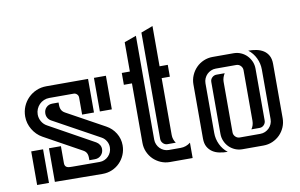

<svg xmlns="http://www.w3.org/2000/svg" viewBox="-68 -753 1374 879"><g transform="rotate(-10 619.0 -313.5)"><path d="M121.6 -158.2H177.2V-78.6Q177.2 -69.8 180.9 -65.2Q184.6 -60.5 189.9 -58.8Q195.3 -57.1 202.1 -56.9Q209 -56.6 214.8 -56.6L339.4 -56.2Q351.6 -56.2 362.1 -60.8Q372.6 -65.4 380.4 -73.5Q388.2 -81.5 392.6 -92Q397 -102.5 397 -114.7Q397 -130.4 388.9 -143.8Q380.9 -157.2 367.2 -164.6L153.3 -282.2Q143.6 -287.6 138.2 -296.9Q132.8 -306.2 132.8 -317.4Q132.8 -334.5 144 -345.7Q155.3 -356.9 172.4 -356.9H201.2Q201.2 -349.1 201.4 -342Q201.7 -335 203.6 -328.6Q205.6 -322.3 209.7 -316.9Q213.9 -311.5 221.7 -307.1L397.5 -210.4Q424.3 -195.8 440.2 -169.9Q456.1 -144 456.1 -113.3Q456.1 -89.8 447.3 -69.1Q438.5 -48.3 423.3 -33Q408.2 -17.6 387.7 -8.8Q367.2 0 343.8 0Q287.6 0 232.7 -1Q177.7 -2 121.6 -2ZM294.4 -72.3Q294.4 -79.6 294.2 -86.7Q293.9 -93.8 292 -99.9Q290 -106 285.9 -111.1Q281.7 -116.2 274.4 -120.1L101.1 -215.8Q86.9 -223.6 75.7 -234.9Q64.5 -246.1 56.4 -259.8Q48.3 -273.4 43.9 -288.6Q39.6 -303.7 39.6 -319.8Q39.6 -344.7 48.8 -366.7Q58.1 -388.7 74.5 -405Q90.8 -421.4 112.5 -430.7Q134.3 -439.9 159.2 -439.9H353V-283.7H297.9V-362.8Q297.9 -372.1 291.5 -378.4Q285.2 -384.8 275.9 -384.8H162.6Q149.4 -384.8 137.5 -379.6Q125.5 -374.5 116.7 -365.5Q107.9 -356.4 102.8 -344.5Q97.7 -332.5 97.7 -319.3Q97.7 -301.8 106.7 -286.4Q115.7 -271 131.3 -262.7L339.8 -147Q349.1 -141.6 354.7 -132.6Q360.4 -123.5 360.4 -112.8Q360.4 -95.7 348.9 -84Q337.4 -72.3 320.3 -72.3ZM436 -439.9V-283.7H380.4V-439.9ZM39.1 -2V-158.2H94.2V-2Z M509.8 -439.9H547.4V-576.2L603 -596.2V-113.3Q603 -101.6 607.7 -90.8Q612.3 -80.1 620.1 -72.3Q627.9 -64.5 638.4 -59.8Q648.9 -55.2 660.6 -55.2H715.8Q741.2 -55.2 761.7 -71.3V0H656.2Q633.8 0 614 -8.5Q594.2 -17.1 579.3 -31.7Q564.5 -46.4 555.9 -66.2Q547.4 -85.9 547.4 -108.4V-384.8H509.8ZM685.5 -627V-439.9H723.6V-384.8H685.5V-120.6Q685.5 -100.1 697.8 -82.5H659.2Q647.5 -82.5 638.9 -91.3Q630.4 -100.1 630.4 -111.8V-606.4Z M961.9 -84Q961.9 -72.3 970.5 -63.7Q979 -55.2 990.7 -55.2H1085.9Q1098.1 -55.2 1108.6 -59.8Q1119.1 -64.5 1127 -72.3Q1134.8 -80.1 1139.4 -90.6Q1144 -101.1 1144 -113.3V-344.2Q1144 -372.1 1131.8 -397.5Q1119.6 -422.9 1097.7 -439.9Q1117.2 -439.9 1135.5 -436.3Q1153.8 -432.6 1168 -423.6Q1182.1 -414.6 1190.7 -399.2Q1199.2 -383.8 1199.2 -360.4V-108.4Q1199.2 -85.9 1190.7 -66.2Q1182.1 -46.4 1167.5 -31.7Q1152.8 -17.1 1133.1 -8.5Q1113.3 0 1090.8 0H993.2Q975.1 0 959.2 -6.8Q943.4 -13.7 931.6 -25.4Q919.9 -37.1 913.1 -53Q906.2 -68.8 906.2 -86.9V-328.1Q906.2 -340.3 915 -348.6Q923.8 -356.9 935.5 -356.9H973.6Q968.3 -348.6 965.1 -338.9Q961.9 -329.1 961.9 -319.3ZM1061 -355.5Q1061 -367.2 1052.7 -376Q1044.4 -384.8 1032.2 -384.8H936.5Q924.8 -384.8 914.3 -380.1Q903.8 -375.5 896 -367.7Q888.2 -359.9 883.5 -349.1Q878.9 -338.4 878.9 -326.7V-95.7Q878.9 -67.9 890.9 -42.5Q902.8 -17.1 924.8 0Q905.3 0 887 -3.7Q868.7 -7.3 854.7 -16.6Q840.8 -25.9 832.3 -41Q823.7 -56.2 823.7 -79.6V-331.1Q823.7 -353.5 832.3 -373.3Q840.8 -393.1 855.5 -408Q870.1 -422.9 889.9 -431.4Q909.7 -439.9 932.1 -439.9H1029.8Q1047.4 -439.9 1063.2 -433.1Q1079.1 -426.3 1090.8 -414.3Q1102.5 -402.3 1109.4 -386.5Q1116.2 -370.6 1116.2 -353V-111.8Q1116.2 -100.1 1107.9 -91.3Q1099.6 -82.5 1087.4 -82.5H1049.3Q1061 -99.1 1061 -120.6Z"/></g></svg>

Font: Isar CAT
Style: Regular
Weight: 400
Designer: Digitized by Peter Wiegel
Foundry: CAT-Fonts, Peter Wiegel
Version: Version 1.000; ttfautohint (v1.3)